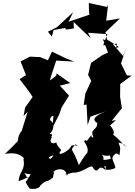

<svg xmlns="http://www.w3.org/2000/svg" viewBox="-20 -1189 891 1271"><path d="M659 -825 583 -773 563 -693 584 -654 545 -569 534 -494 553 -497 560 -361 579 -417 684 -453C623 -430 578 -401 624 -375C625 -322 571 -342 599 -279C559 -291 596 -251 584 -294C525 -218 577 -276 536 -256C547 -229 581 -204 543 -148C577 -209 536 -155 502 -96C459 -221 437 -182 480 -234C519 -205 473 -241 450 -222C450 -200 359 -140 359 -189C348 -200 317 -108 303 -147C354 -185 379 -123 375 -183C401 -202 364 -201 352 -247C336 -233 297 -240 325 -284C303 -271 347 -306 308 -302C336 -326 346 -372 311 -394C315 -436 348 -415 334 -425L327 -344L371 -429L389 -480L437 -556L376 -622L445 -639L354 -703L353 -689L311 -656L316 -679L352 -788L472 -781L418 -802L324 -847L297 -790L246 -811L178 -814L116 -782L152 -692L110 -665C139 -626 170 -589 196 -547L146 -477L136 -421L163 -449L124 -324C147 -335 85 -317 100 -211C131 -247 73 -219 107 -270C112 -271 80 -232 12 -170C117 -187 129 -145 158 -125C169 -106 191 -125 195 -150C166 -151 145 -152 135 -137C150 -60 107 -56 103 10C115 9 208 -37 161 -9C123 -80 157 -9 204 -50C209 -71 195 -83 126 -27C171 -70 221 -75 147 20C152 4 143 16 177 60C261 72 252 12 231 58C287 -10 284 27 331 -14C339 -82 364 -68 334 -49C287 -5 359 -74 329 -44C334 -70 420 -90 422 -25C453 -65 360 -16 461 -46C535 -43 584 -111 596 -78C635 -23 624 -117 681 -60C652 -126 695 -56 694 -96C655 -65 693 -54 744 -77C735 -136 690 -142 776 -192C680 -170 705 -188 713 -138C612 -110 685 -175 655 -144C642 -97 699 -153 632 -176C715 -125 740 -201 771 -160C774 -204 783 -202 764 -245C831 -234 799 -209 820 -222C814 -204 780 -261 727 -299C746 -305 720 -350 708 -358L748 -394L720 -389L787 -473L775 -548L776 -633L851 -688L820 -690L781 -769L816 -875L795 -818L727 -897L661 -930L695 -841ZM335 -990 412 -1004 417 -993 469 -1001 467 -1044 581 -935 562 -972 691 -963 663 -889 755 -900 748 -871 767 -878 689 -927 678 -975 774 -1067 683 -1052 696 -1161 689 -1143 568 -1169 569 -1115 572 -1092 434 -1045 464 -1108 357 -1009 297 -979 323 -947Z"/></svg>

Font: Hussar Lance
Style: ExBdObl
Weight: 700
Foundry: Cannot Into Space Fonts, PlusOne Fonts
Version: Version 2.270